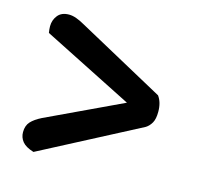

<svg xmlns="http://www.w3.org/2000/svg" viewBox="-73 -593 616 594"><g transform="rotate(15 234.5 -295.5)"><path d="M33 -444Q32 -450 31.5 -455Q31 -460 31 -465Q31 -485 43 -500Q55 -515 79 -515Q90 -515 102.5 -510.5Q115 -506 129 -498L409 -345Q423 -326 423 -296Q423 -273 416 -260.5Q409 -248 398 -241L82 -76Q56 -84 45.5 -97Q35 -110 35 -127Q35 -148 46.5 -160.5Q58 -173 80 -184L322 -298Z"/></g></svg>

Font: Baloo Bhai 2 Medium
Style: Regular
Weight: 500
Designer: Supriya Tembe, Noopur Datye and Ek Type
Foundry: Ek Type
Version: Version 1.640;PS 1.000;hotconv 16.6.51;makeotf.lib2.5.65220;